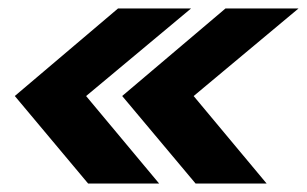

<svg xmlns="http://www.w3.org/2000/svg" viewBox="-20 -474 726 454"><path d="M188.4 -40H356.3L183.6 -246.9L431.8 -454H259.1L15 -247ZM442.5 -40H610.5L437.9 -246.9L685.9 -454H513.2L268.9 -247Z"/></svg>

Font: Anybody Thin
Style: Italic
Weight: 100
Italic angle: -10°
Designer: Tyler Finck
Foundry: Etcetera Type Company
Version: Version 1.114;gftools[0.9.25]